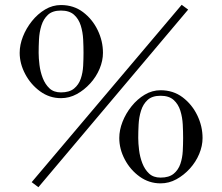

<svg xmlns="http://www.w3.org/2000/svg" viewBox="-20 -759 926 800"><path d="M328 -539Q328 -565 326.5 -595Q325 -625 316.5 -652.5Q308 -680 288.5 -697.5Q269 -715 234 -715Q199 -715 180 -697.5Q161 -680 152.5 -652.5Q144 -625 142.5 -595Q141 -565 141 -539Q141 -517 144.5 -488.5Q148 -460 158 -434Q168 -408 186 -391Q204 -374 234 -374Q269 -374 288.5 -390Q308 -406 316.5 -431Q325 -456 326.5 -484.5Q328 -513 328 -539ZM743 -184Q743 -210 741.5 -240Q740 -270 731.5 -297.5Q723 -325 703.5 -342.5Q684 -360 649 -360Q614 -360 595 -342.5Q576 -325 567.5 -297.5Q559 -270 557.5 -240Q556 -210 556 -184Q556 -162 559.5 -133.5Q563 -105 573 -79Q583 -53 601 -36Q619 -19 649 -19Q684 -19 703.5 -35Q723 -51 731.5 -76Q740 -101 741.5 -129.5Q743 -158 743 -184ZM409 -539Q409 -506 395 -472.5Q381 -439 356 -411.5Q331 -384 300 -367Q269 -350 234 -350Q186 -350 147 -378.5Q108 -407 85 -450.5Q62 -494 62 -539Q62 -572 75.5 -606.5Q89 -641 113 -671Q137 -701 168 -719.5Q199 -738 234 -738Q287 -738 326 -708.5Q365 -679 387 -633.5Q409 -588 409 -539ZM764 -719 140 21 112 0 737 -739ZM824 -184Q824 -151 810 -117.5Q796 -84 771 -56.5Q746 -29 715 -12Q684 5 649 5Q601 5 562 -23Q523 -51 500 -94.5Q477 -138 477 -184Q477 -217 490.5 -251.5Q504 -286 528 -316Q552 -346 583 -364.5Q614 -383 649 -383Q702 -383 741 -353.5Q780 -324 802 -278.5Q824 -233 824 -184Z"/></svg>

Font: Kaisei Tokumin
Style: Regular
Weight: 400
Designer: Font-Kai, 金井和夫
Foundry: KAZUO KANAI
Version: Version 5.003